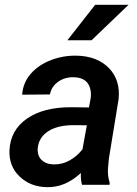

<svg xmlns="http://www.w3.org/2000/svg" viewBox="-20 -770 570 800"><path d="M321.8 0Q315.9 -19.5 316.9 -49.3Q251.5 11.7 175.8 9.8Q106.9 8.8 61.8 -34.4Q16.6 -77.6 19.5 -144Q23.4 -227.5 91.8 -275.4Q160.2 -323.2 275.4 -323.2L350.6 -322.3L357.4 -358.4Q360.4 -377.4 357.4 -394Q347.7 -446.8 287.6 -448.2Q250.5 -449.2 222.4 -429.4Q194.3 -409.7 188 -376.5L72.3 -375.5Q75.7 -424.3 106.9 -461.2Q138.2 -498 189.9 -518.6Q241.7 -539.1 299.3 -538.1Q385.7 -536.1 434.1 -486.1Q482.4 -436 474.1 -356.4L433.6 -108.9L429.7 -64.9Q428.2 -36.1 437 -8.8L436.5 0ZM202.6 -85Q239.3 -84 270.5 -101.8Q301.8 -119.6 323.7 -147.9L341.8 -248L286.6 -248.5Q221.2 -248.5 182.1 -223.9Q143.1 -199.2 137.7 -156.2Q133.8 -123.5 152.1 -104.7Q170.4 -85.9 202.6 -85ZM376.5 -750H515.6L361.3 -602.1H260.7Z"/></svg>

Font: RobotoDraft Medium
Style: Italic
Weight: 500
Italic angle: -12°
Version: Version 2.001152; 2014